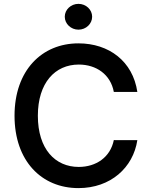

<svg xmlns="http://www.w3.org/2000/svg" viewBox="-20 -961 780 991"><path d="M567.5 -486.5H688.9C665.5 -644.9 542.3 -737.2 384.9 -737.2C196 -737.2 55 -597.7 55 -363.6C55 -130 194.6 9.9 384.9 9.9C551.1 9.9 667.3 -95.9 688.9 -237.6L567.5 -237.9C549.4 -148.8 475.5 -99.4 386.4 -99.4C264.9 -99.4 175.4 -191.4 175.4 -363.6C175.4 -533.7 264.2 -627.8 386.7 -627.8C476.9 -627.8 550.8 -576.7 567.5 -486.5ZM314.3 -874.6C314.3 -838.1 346.2 -807.9 384.9 -807.9C424 -807.9 455.6 -838.1 455.6 -874.6C455.6 -911.2 424 -941.1 384.9 -941.1C346.2 -941.1 314.3 -911.2 314.3 -874.6Z"/></svg>

Font: Magic Ui Pro Semi Bold
Style: Regular
Weight: 600
Designer: Stefan Endress, Andreas Faust
Version: Version 1.000;FEAKit 1.0